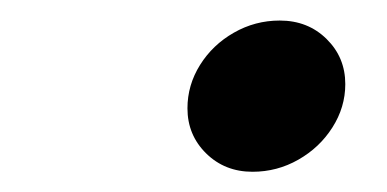

<svg xmlns="http://www.w3.org/2000/svg" viewBox="-20 -434 375 186"><path d="M251 -414.1Q278.3 -414.1 296.4 -396.2Q314.5 -378.4 314.5 -352.5Q314.5 -330.1 302 -310.5Q289.6 -291 269 -279.3Q248.5 -267.6 224.6 -267.6Q197.8 -267.6 179.7 -285.4Q161.6 -303.2 161.6 -329.1Q161.6 -351.6 173.8 -371.1Q186 -390.6 206.5 -402.3Q227.1 -414.1 251 -414.1Z"/></svg>

Font: Lesson One Medium
Style: Italic
Weight: 500
Italic angle: -14°
Designer: But Ko, Victor Gaultney, Annie Olsen, Julie Remington, Don Collingsworth, Eric Hays, Becca Hirsbrunner
Version: Version 1.100